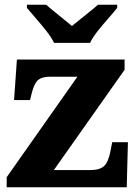

<svg xmlns="http://www.w3.org/2000/svg" viewBox="-20 -786 576 806"><path d="M8 0V-42L305 -464H191Q158 -464 141.5 -451.5Q125 -439 114 -398L106 -366H39L51 -536H503V-493L206 -72H358Q398 -72 416.5 -88.5Q435 -105 444 -153L451 -189H517L512 0ZM207 -606Q196 -629 175 -655.5Q154 -682 131.5 -708Q109 -734 93 -753V-766H174Q186 -755 206 -739Q226 -723 246.5 -706Q267 -689 282 -677Q297 -689 318 -706Q339 -723 359 -739Q379 -755 391 -766H472V-753Q457 -734 434 -708Q411 -682 390 -655.5Q369 -629 358 -606Z"/></svg>

Font: Noto Serif Sinhala ExtraBold
Style: Regular
Weight: 800
Designer: Jelle Bosma - Monotype Design Team
Foundry: Monotype Imaging Inc.
Version: Version 2.007; ttfautohint (v1.8.4.7-5d5b)